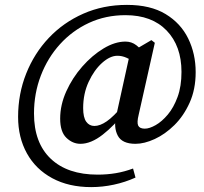

<svg xmlns="http://www.w3.org/2000/svg" viewBox="-20 -624 835 785"><path d="M309 -36Q277 -36 251.5 -60.5Q226 -85 226 -139Q226 -195 251 -250.5Q276 -306 316.5 -352Q357 -398 403.5 -426Q450 -454 493 -454Q518 -454 537.5 -439Q557 -424 574 -399L530 -368Q515 -380 497 -388Q479 -396 460 -396Q430 -396 397.5 -367Q365 -338 342.5 -289.5Q320 -241 320 -182Q320 -144 332.5 -126.5Q345 -109 366 -109Q389 -109 416.5 -128Q444 -147 482 -192L488 -164Q448 -111 400 -73.5Q352 -36 309 -36ZM534 -36Q479 -36 461.5 -69.5Q444 -103 455 -150L512 -409L599 -460L613 -449L547 -155Q539 -123 545 -110.5Q551 -98 572 -98Q591 -98 616.5 -112.5Q642 -127 666 -155.5Q690 -184 706 -227.5Q722 -271 722 -330Q722 -436 661.5 -499Q601 -562 493 -562Q412 -562 344 -530.5Q276 -499 225.5 -443.5Q175 -388 147 -315Q119 -242 119 -160Q119 -40 187.5 25Q256 90 379 90Q418 90 453.5 84Q489 78 524 65L534 102Q492 121 445.5 131Q399 141 353 141Q261 141 193.5 104.5Q126 68 90 3Q54 -62 54 -146Q54 -240 87 -323Q120 -406 179.5 -469Q239 -532 320.5 -568Q402 -604 499 -604Q595 -604 657 -566.5Q719 -529 749.5 -466.5Q780 -404 780 -329Q780 -259 755.5 -204.5Q731 -150 693 -112.5Q655 -75 612.5 -55.5Q570 -36 534 -36Z"/></svg>

Font: Lisu Bosa ExtraBold
Style: Italic
Weight: 800
Italic angle: -19°
Designer: David Morse, Annie Olsen, Victor Gaultney, Frank Grießhammer (Latin)
Foundry: SIL International
Version: Version 2.000